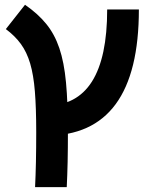

<svg xmlns="http://www.w3.org/2000/svg" viewBox="-20 -557 626 802"><path d="M172.9 9.8V-115.7Q427.7 -115.7 427.7 -517.6H560.1Q560.1 9.8 172.9 9.8ZM126.5 224.6Q128.9 176.8 130.1 119.4Q131.3 62 131.3 -4.9Q131.3 -105.5 125.7 -174.8Q120.1 -244.1 106 -291.9Q91.8 -339.6 67.1 -373.4Q42.5 -407.2 4.4 -435.5L84.5 -537.1Q138.2 -500 173 -457.3Q207.9 -414.6 227.8 -356Q247.8 -297.4 255.7 -212.4Q263.7 -127.4 263.7 -4.9Q263.7 62 262.5 119.4Q261.2 176.8 258.8 224.6Z"/></svg>

Font: Cascadia Mono
Style: Regular
Weight: 400
Monospace: yes
Designer: Aaron Bell
Foundry: Saja Typeworks
Version: Version 2404.023